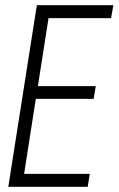

<svg xmlns="http://www.w3.org/2000/svg" viewBox="-20 -720 457 740"><path d="M12 0 122 -700H417L408 -650H167L126 -388H349L341 -339H118L73 -50H326L318 0Z"/></svg>

Font: Georama SemiCondensed Light
Style: Italic
Weight: 300
Width: 4
Italic angle: -9°
Designer: Jean-Baptiste Levee
Foundry: Production Type
Version: Version 1.000